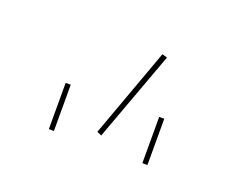

<svg xmlns="http://www.w3.org/2000/svg" viewBox="-50 -884 432 355"><g transform="rotate(20 166.0 -707.0)"><path d="M69 -697H79V-606H69ZM219 -808 229 -805 164 -628 155 -632ZM253 -697H263V-606H253Z"/></g></svg>

Font: HK Grotesk Thin
Style: Regular
Weight: 100
Designer: Alfredo Marco Pradil
Foundry: Hanken Design Co.
Version: Version 3.001